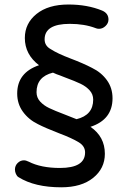

<svg xmlns="http://www.w3.org/2000/svg" viewBox="-20 -712 557 834"><path d="M60.5 57.6Q53.7 53.7 49.3 43.9Q44.9 34.2 44.9 24.4Q44.9 7.8 56.6 -3.9Q68.4 -15.6 84 -15.6Q92.8 -15.6 104.5 -9.8Q158.2 17.6 240.2 17.6Q349.6 17.6 349.6 -49.8Q349.6 -77.1 322.3 -93.8Q292 -112.3 237.3 -132.8Q176.8 -156.2 144.5 -172.9Q104.5 -192.4 79.6 -226.6Q54.7 -260.7 54.7 -305.7Q54.7 -396.5 149.4 -428.7Q87.9 -475.6 87.9 -546.9Q87.9 -610.4 138.7 -651.4Q189.5 -692.4 277.3 -692.4Q359.4 -692.4 423.8 -666Q451.2 -654.3 451.2 -627Q451.2 -611.3 438.5 -599.1Q425.8 -586.9 410.2 -586.9Q401.4 -586.9 395.5 -589.8Q346.7 -608.4 283.2 -608.4Q173.8 -608.4 173.8 -541Q173.8 -512.7 201.2 -498Q229.5 -479.5 286.1 -458Q342.8 -436.5 379.9 -417Q419.9 -397.5 444.3 -363.8Q468.8 -330.1 468.8 -285.2Q468.8 -192.4 373 -161.1Q435.5 -118.2 435.5 -43.9Q435.5 19.5 384.8 60.5Q334 101.6 246.1 101.6Q130.9 101.6 60.5 57.6ZM384.8 -279.3Q384.8 -302.7 369.1 -319.8Q353.5 -336.9 330.1 -348.1Q306.6 -359.4 261.7 -376L239.3 -384.8Q226.6 -388.7 210 -396.5Q138.7 -378.9 138.7 -311.5Q138.7 -288.1 154.3 -271Q169.9 -253.9 193.4 -242.7Q216.8 -231.4 260.7 -214.8L312.5 -194.3Q384.8 -211.9 384.8 -279.3Z"/></svg>

Font: YuPearl-Regular
Style: Regular
Weight: 400
Designer: Max Yao
Foundry: Max-Everyday
Version: Version 1.011; ttfautohint (v1.8.3)